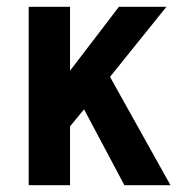

<svg xmlns="http://www.w3.org/2000/svg" viewBox="-20 -542 520 562"><path d="M64 0V-522H185V-335L328 -522H467L302 -317L479 0H344L226 -222L185 -172V0Z"/></svg>

Font: Radio Canada Condensed SemiBold
Style: Regular
Weight: 600
Width: 3
Designer: Charles Daoud, Etienne Aubert Bonn, Alexandre Saumier Demers, Jacques Le Bailly
Foundry: Radio-Canada
Version: Version 2.104; ttfautohint (v1.8.4.7-5d5b);gftools[0.9.28.de